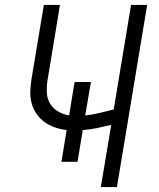

<svg xmlns="http://www.w3.org/2000/svg" viewBox="-20 -755 640 775"><path d="M387 0 429 -251Q400 -244 371.5 -238Q343 -232 314 -230L293 -102H228L249 -230Q224 -233 201 -241Q178 -249 159 -263Q140 -277 126.5 -297Q113 -317 107 -341Q101 -365 102.5 -390.5Q104 -416 108 -441L157 -735H222L172 -432Q168 -407 169 -382Q170 -357 182 -337Q194 -317 214.5 -305Q235 -293 259 -289L281 -424H347L324 -289Q353 -292 381.5 -299Q410 -306 439 -313L509 -735H574L452 0Z"/></svg>

Font: Iosevka Curly LtExObl
Style: Regular
Weight: 300
Width: 7
Italic angle: -9°
Monospace: yes
Designer: Belleve Invis
Foundry: Belleve Invis
Version: Version 11.1.0; ttfautohint (v1.8.3)